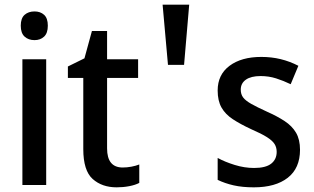

<svg xmlns="http://www.w3.org/2000/svg" viewBox="-20 -886 1344 823"><path d="M128 -837Q153 -837 169 -822.5Q185 -808 185 -776Q185 -744 169 -729Q153 -714 128 -714Q102 -714 85.5 -729Q69 -744 69 -776Q69 -808 85.5 -822.5Q102 -837 128 -837ZM178 -632V-93H76V-632Z M506 -168Q524 -168 543 -171.5Q562 -175 577 -181V-102Q560 -93 534 -88Q508 -83 480 -83Q417 -83 377 -119Q337 -155 337 -247V-552H271V-601L342 -636L374 -753H439V-632H572V-552H439V-250Q439 -168 506 -168Z M700 -608 677 -866H791L769 -608Z M1266 -244Q1266 -165 1213.5 -124Q1161 -83 1068 -83Q1019 -83 981.5 -91.5Q944 -100 913 -115V-209Q944 -192 986 -179Q1028 -166 1069 -166Q1119 -166 1142.5 -184.5Q1166 -203 1166 -235Q1166 -254 1157 -268.5Q1148 -283 1124.5 -298Q1101 -313 1055 -333Q1010 -354 978 -375Q946 -396 929.5 -425Q913 -454 913 -498Q913 -566 964 -604Q1015 -642 1100 -642Q1144 -642 1183 -632.5Q1222 -623 1259 -604L1226 -525Q1195 -540 1163.5 -550Q1132 -560 1097 -560Q1056 -560 1034 -544.5Q1012 -529 1012 -502Q1012 -482 1022 -468.5Q1032 -455 1056.5 -441Q1081 -427 1125 -407Q1168 -388 1200 -367Q1232 -346 1249 -317Q1266 -288 1266 -244Z"/></svg>

Font: Noto Sans Telugu UI SemiCondensed Medium
Style: Regular
Weight: 500
Width: 4
Designer: Jelle Bosma - Monotype Design Team
Foundry: Monotype Imaging Inc.
Version: Version 2.005; ttfautohint (v1.8.4.7-5d5b)